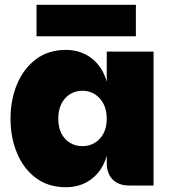

<svg xmlns="http://www.w3.org/2000/svg" viewBox="-20 -777 719 804"><path d="M256 7Q182 7 130 -32Q78 -71 51 -136.5Q24 -202 24 -280Q24 -358 51 -423.5Q78 -489 130 -528.5Q182 -568 256 -568Q318 -568 363.5 -533Q409 -498 427 -435V-561H623V0H523Q477 0 452 -25Q427 -50 427 -96V-125Q409 -62 363.5 -27.5Q318 7 256 7ZM325 -165Q354 -165 377 -179Q400 -193 413.5 -218.5Q427 -244 427 -280Q427 -316 413.5 -342Q400 -368 377 -382.5Q354 -397 325 -397Q296 -397 273 -382.5Q250 -368 237 -342Q224 -316 224 -280Q224 -244 237 -218.5Q250 -193 273 -179Q296 -165 325 -165ZM133 -757H549V-625H133Z"/></svg>

Font: Parkinsans ExtraBold
Style: Regular
Weight: 800
Designer: Red Stone, Indian Type Foundry
Foundry: Indian Type Foundry
Version: Version 1.000